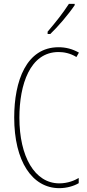

<svg xmlns="http://www.w3.org/2000/svg" viewBox="-20 -970 455 1000"><path d="M369 -943V-950H339C305 -898 273 -858 228 -805V-793H242C281 -830 336 -894 369 -943ZM285 -699C312 -699 346 -693 378 -673L391 -696C357 -715 323 -724 285 -724C117 -724 54 -548 54 -358C54 -131 147 10 289 10C327 10 365 -1 390 -16V-43C370 -31 334 -15 289 -15C161 -15 81 -154 81 -357C81 -529 136 -699 285 -699Z"/></svg>

Font: Noto Sans Armenian ExtraCondensed Thin
Style: Regular
Weight: 100
Width: 2
Designer: Monotype Design Team
Foundry: Monotype Imaging Inc.
Version: Version 2.008